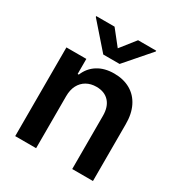

<svg xmlns="http://www.w3.org/2000/svg" viewBox="-175 -871 934 994"><g transform="rotate(30 292.0 -374.0)"><path d="M184.6 0H59.6V-530.3H178.7V-440.4H185.5Q204.1 -486.3 244.4 -511.7Q284.7 -537.1 342.8 -537.1Q397.9 -537.1 439.2 -513.7Q480.5 -490.2 502.7 -445.3Q524.9 -400.4 524.4 -337.9V0H400.4V-318.4Q400.4 -372.1 373 -401.9Q345.7 -431.6 296.9 -431.6Q263.7 -431.6 238.3 -417.2Q212.9 -402.8 198.7 -375.7Q184.6 -348.6 184.6 -310.5ZM292 -659.2 362.3 -748H470.7V-743.2L340.8 -593.8H243.2L112.3 -743.2V-748H221.7Z"/></g></svg>

Font: Pretendard Std SemiBold
Style: Regular
Weight: 600
Designer: Base glyphs from Inter by Rasmus Andersson; Hangeul glyphs from Noto Sans CJK(Source Han Sans) by Jang Soo-young and Kan
Foundry: Kil Hyung-jin
Version: Version 1.309